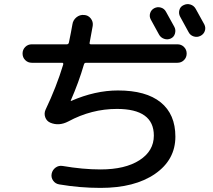

<svg xmlns="http://www.w3.org/2000/svg" viewBox="-20 -861 1040 936"><path d="M789 -804Q824 -741 830 -730Q838 -715 833 -697.5Q828 -680 812 -673Q796 -666 779.5 -672Q763 -678 755 -693Q721 -755 715 -766Q707 -781 712 -797Q717 -813 732 -821Q748 -829 764.5 -824Q781 -819 789 -804ZM934 -818Q971 -751 976 -742Q984 -726 978.5 -710Q973 -694 957 -686Q941 -678 924 -683.5Q907 -689 899 -705Q886 -730 858 -780Q850 -795 854.5 -812Q859 -829 875 -836Q891 -844 908 -839Q925 -834 934 -818ZM135 -555Q116 -555 103 -568Q90 -581 90 -600Q90 -619 103 -632Q116 -645 135 -645H306Q314 -645 316 -654Q327 -707 333 -742Q336 -763 352.5 -776.5Q369 -790 390 -788Q410 -787 422.5 -771Q435 -755 432 -735Q419 -661 417 -653Q415 -645 423 -645H845Q864 -645 877 -632Q890 -619 890 -600Q890 -581 877 -568Q864 -555 845 -555H400Q391 -555 389 -546Q364 -460 325 -371V-369H327Q444 -420 555 -420Q692 -420 763.5 -362Q835 -304 835 -195Q835 -82 736 -13.5Q637 55 470 55Q369 55 269 38Q250 35 239 19.5Q228 4 232 -15Q236 -33 251 -44Q266 -55 285 -52Q384 -35 470 -35Q590 -35 660 -80Q730 -125 730 -200Q730 -330 550 -330Q426 -330 313 -269Q267 -245 225 -263Q207 -271 200.5 -289.5Q194 -308 202 -326Q255 -437 288 -546Q290 -555 283 -555Z"/></svg>

Font: Rounded Mplus 1c Medium
Style: Regular
Weight: 500
Version: Version 1.059.20150529